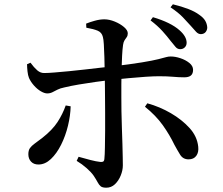

<svg xmlns="http://www.w3.org/2000/svg" viewBox="-20 -831 1040 894"><path d="M819 -602Q806 -602 797 -613Q788 -624 774 -641Q759 -661 736.5 -686Q714 -711 681 -736L692 -751Q733 -739 764.5 -723.5Q796 -708 816 -690Q849 -661 849 -632Q849 -619 840.5 -610.5Q832 -602 819 -602ZM475 43Q457 43 449 36.5Q441 30 434.5 17.5Q428 5 416 -13Q405 -29 383.5 -48Q362 -67 337 -82L346 -101Q374 -93 401 -86Q428 -79 447 -77Q455 -76 460 -78.5Q465 -81 466 -91Q468 -110 468.5 -144.5Q469 -179 469.5 -221.5Q470 -264 469.5 -305.5Q469 -347 469 -379Q469 -400 468.5 -431.5Q468 -463 467.5 -498Q467 -533 466 -566Q465 -599 463.5 -624Q462 -649 459 -659Q454 -680 435 -688Q416 -696 382 -702L381 -721Q398 -728 421.5 -734.5Q445 -741 466 -741Q489 -741 514.5 -730.5Q540 -720 557.5 -705Q575 -690 575 -676Q575 -665 570 -658Q565 -651 560 -643.5Q555 -636 553 -622Q550 -601 548.5 -571Q547 -541 546 -506.5Q545 -472 545 -438.5Q545 -405 545 -378Q545 -350 545.5 -313Q546 -276 547.5 -237Q549 -198 550 -161.5Q551 -125 551.5 -98.5Q552 -72 552 -61Q552 -38 542 -13.5Q532 11 515 27Q498 43 475 43ZM159 -65Q137 -65 124.5 -78.5Q112 -92 112 -113Q112 -131 119.5 -141.5Q127 -152 141.5 -162.5Q156 -173 177 -189Q224 -226 248 -263Q272 -300 286 -340L309 -336Q308 -293 296.5 -245.5Q285 -198 264.5 -157Q244 -116 217 -90.5Q190 -65 159 -65ZM200 -396Q187 -396 170 -406Q153 -416 138 -433Q123 -450 115 -468Q110 -480 108 -499Q106 -518 106 -532L122 -539Q138 -517 153.5 -503.5Q169 -490 188 -491Q204 -491 234 -493.5Q264 -496 301.5 -499.5Q339 -503 376.5 -507.5Q414 -512 446 -515.5Q478 -519 497 -521Q589 -532 640.5 -540.5Q692 -549 717.5 -555.5Q743 -562 753.5 -565Q764 -568 775 -568Q796 -568 820 -560Q844 -552 861.5 -538Q879 -524 879 -506Q879 -488 869 -479.5Q859 -471 838 -471Q813 -471 786 -473.5Q759 -476 720 -476Q696 -476 658 -473.5Q620 -471 578.5 -467Q537 -463 498 -459Q464 -455 424.5 -449.5Q385 -444 347 -437.5Q309 -431 280 -424Q260 -420 247.5 -413.5Q235 -407 224 -401.5Q213 -396 200 -396ZM858 -89Q832 -89 818.5 -111Q805 -133 792 -157Q770 -203 738 -248Q706 -293 655 -334L666 -350Q724 -334 775.5 -304Q827 -274 862.5 -235Q898 -196 903 -148Q906 -122 894 -105.5Q882 -89 858 -89ZM916 -672Q903 -672 893 -683Q883 -694 868 -711Q852 -729 831.5 -750.5Q811 -772 774 -797L785 -811Q826 -801 857 -789Q888 -777 908 -762Q927 -749 935.5 -734.5Q944 -720 945 -703Q945 -692 938 -682.5Q931 -673 916 -672Z"/></svg>

Font: Noto Serif KR SemiBold
Style: Regular
Weight: 600
Designer: Ryoko NISHIZUKA 西塚涼子 (kana & ideographs); Frank Grießhammer (Latin, Greek & Cyrillic); Wenlong ZHANG 张文龙 (bopomofo); San
Foundry: Adobe
Version: Version 2.003-H1;hotconv 1.1.1;makeotfexe 2.6.0